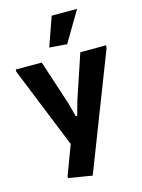

<svg xmlns="http://www.w3.org/2000/svg" viewBox="-147 -888 884 1192"><g transform="rotate(-15 295.0 -292.5)"><path d="M144 195V184L215 -5L5 -525V-540H172L266 -253L290 -163H299L324 -253L420 -540H585V-525L296 220ZM241 -618 307 -805H470L354 -609Z"/></g></svg>

Font: Encode Sans Narrow
Style: Bold
Weight: 700
Designer: Pablo Impallari, Andres Torresi
Foundry: Pablo Impallari, Andres Torresi
Version: Version 1.000; ttfautohint (v1.00) -l 8 -r 50 -G 200 -x 14 -